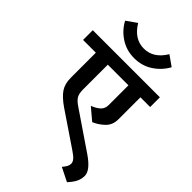

<svg xmlns="http://www.w3.org/2000/svg" viewBox="-361 -1034 1382 1382"><g transform="rotate(45 329.5 -343.5)"><path d="M0 0ZM680 120Q680 152 666 181Q652 210 621 243L517 191Q533 172 541 157.5Q549 143 549 127Q549 110 534 92.5Q519 75 484 52L227 -122Q163 -166 136 -206.5Q109 -247 109 -307V-563H-21V-662H662V-563H563V-339Q563 -281 526 -245.5Q489 -210 444 -191L354 -267Q397 -284 419 -305.5Q441 -327 441 -362V-563H231V-310Q231 -267 245.5 -244Q260 -221 297 -197L582 -3Q680 64 680 120ZM95 -875 173 -930Q234 -828 332 -828Q430 -828 491 -930L569 -875Q533 -810 471.5 -770Q410 -730 332 -730Q253 -730 191 -770.5Q129 -811 95 -875Z"/></g></svg>

Font: MartelSansBold
Style: Bold
Weight: 700
Designer: Dan Reynolds and Mathieu Réguer
Foundry: Dan Reynolds and Mathieu Réguer
Version: Version 1.002; ttfautohint (v1.1) -l 5 -r 5 -G 72 -x 0 -D la